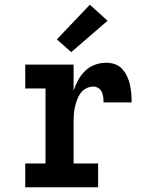

<svg xmlns="http://www.w3.org/2000/svg" viewBox="-20 -794 640 814"><path d="M87 0V-101H173V-419H87V-520H292V-410Q300 -434 312 -455.5Q324 -477 341.5 -494Q359 -511 382.5 -519.5Q406 -528 431 -528Q450 -528 468 -521.5Q486 -515 498.5 -501Q511 -487 519 -470Q527 -453 531 -434.5Q535 -416 536.5 -397.5Q538 -379 538 -360H419Q419 -371 417.5 -382.5Q416 -394 411.5 -404Q407 -414 397 -420.5Q387 -427 376 -427Q360 -427 345.5 -419.5Q331 -412 321.5 -399Q312 -386 306.5 -370.5Q301 -355 297.5 -339.5Q294 -324 293 -308Q292 -292 292 -276V-101H396V0ZM282 -573 221 -627 361 -774 436 -706Z"/></svg>

Font: Iosevka HT Extended
Style: Bold
Weight: 700
Width: 7
Monospace: yes
Designer: Belleve Invis
Foundry: Belleve Invis
Version: Version 32.3.0; ttfautohint (v1.8.4)